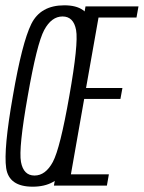

<svg xmlns="http://www.w3.org/2000/svg" viewBox="-20 -699 542 723"><path d="M103 4Q13.5 4 3.2 -66.2Q-7 -136.5 28.5 -337.5Q63 -538 97.8 -608.5Q132.5 -679 222.2 -679Q312 -679 322 -608Q332 -537 297 -337.5Q262 -136 227.5 -66Q193 4 103 4ZM110 -38Q151.5 -38 179 -89.2Q206.5 -140.5 241 -337.5Q276 -535 266.5 -586Q257 -637 215.5 -637Q174 -637 146.5 -586Q119 -535 84.5 -337.5Q49.5 -140.5 59 -89.2Q68.5 -38 110 -38ZM183 0 302 -675H501.5L494 -633H351L304 -367.5H441L433.5 -326.5H297L247 -42.5H390L382.5 0Z"/></svg>

Font: Anybody Condensed Light
Style: Italic
Weight: 300
Width: 3
Italic angle: -10°
Designer: Tyler Finck
Foundry: Etcetera Type Company
Version: Version 1.010; ttfautohint (v1.8.3) -l 8 -r 50 -G 200 -x 14 